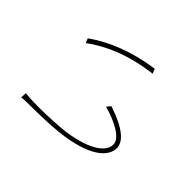

<svg xmlns="http://www.w3.org/2000/svg" viewBox="-117 -962 1235 1235"><g transform="rotate(-45 500.0 -345.0)"><path d="M194 -676 153 -678C157 -662 157 -622 157 -603C157 -548 159 -426 168 -346C195 -101 280 -12 357 -12C412 -12 470 -66 524 -228L497 -250C464 -131 412 -44 358 -44C280 -44 216 -163 197 -350C189 -440 187 -547 189 -606C190 -630 192 -664 194 -676ZM725 -644 694 -632C773 -525 835 -383 859 -188L891 -201C867 -377 807 -530 725 -644Z"/></g></svg>

Font: Noto Sans T Chinese Thin
Style: Regular
Weight: 100
Designer: Ryoko NISHIZUKA (kana & ideographs); Paul D. Hunt (Latin, Greek & Cyrillic); Wenlong ZHANG (bopomofo); Sandoll Communica
Foundry: Adobe Systems Incorporated
Version: Version 1.000;PS 1;hotconv 1.0.78;makeotf.lib2.5.61930